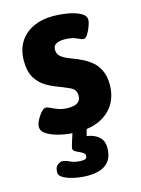

<svg xmlns="http://www.w3.org/2000/svg" viewBox="-114 -596 640 874"><g transform="rotate(-15 206.5 -159.5)"><path d="M225 -531Q254 -531 289 -525.5Q324 -520 349.5 -507Q375 -494 375 -473Q375 -462 368 -443Q361 -424 351.5 -409Q342 -394 332 -394Q324 -394 302.5 -404.5Q281 -415 246 -415Q221 -415 207 -407Q193 -399 193 -380Q193 -358 210 -345.5Q227 -333 253.5 -323.5Q280 -314 306 -301Q328 -290 348 -273Q368 -256 380.5 -229Q393 -202 393 -163Q393 -112 370 -73.5Q347 -35 303.5 -13.5Q260 8 197 8Q160 8 121.5 0Q83 -8 57 -23Q31 -38 31 -60Q31 -73 40 -91Q49 -109 61.5 -123Q74 -137 84 -137Q92 -137 105.5 -130Q119 -123 138.5 -116Q158 -109 185 -109Q243 -109 243 -151Q243 -180 217 -192Q191 -204 157 -217Q132 -226 106 -242Q80 -258 61.5 -287.5Q43 -317 43 -367Q43 -419 65.5 -455.5Q88 -492 129 -511.5Q170 -531 225 -531ZM243 -10 225 57 201 35H214Q233 35 255 42Q277 49 292.5 65.5Q308 82 308 112Q308 146 294.5 168Q281 190 255 201Q229 212 189 212Q161 212 130.5 206Q100 200 79 189Q58 178 58 162Q58 136 71.5 127Q85 118 90 118Q107 118 128 128.5Q149 139 181 139Q195 139 200 134.5Q205 130 205 122Q205 113 197 107.5Q189 102 178.5 97.5Q168 93 160 88Q152 83 152 74Q152 72 153 66.5Q154 61 159.5 44Q165 27 177 -10Z"/></g></svg>

Font: Asap VF Beta
Style: Regular
Weight: 400
Designer: Pablo Cosgaya
Foundry: Pablo Cosgaya
Version: Version 1.007